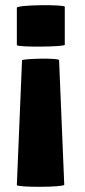

<svg xmlns="http://www.w3.org/2000/svg" viewBox="-20 -523 327 741"><path d="M45 191C45 201 228 200 228 190L208 -291C208 -300 65 -297 65 -290ZM45 -349C45 -340 230 -342 230 -350V-497C230 -506 45 -505 45 -493Z"/></svg>

Font: Lilita 2
Style: Regular
Weight: 400
Designer: Juan Montoreano
Foundry: Juan Montoreano
Version: Version 2.001